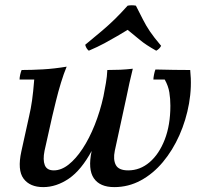

<svg xmlns="http://www.w3.org/2000/svg" viewBox="-20 -712 788 746"><path d="M382 -338H408Q379 -205 337.5 -128Q296 -51 247.5 -18Q199 15 148 15Q96 15 71.5 -18Q47 -51 63 -124L93 -260Q100 -290 104.5 -321.5Q109 -353 113 -403H56Q56 -411 58.5 -422Q61 -433 64 -440Q103 -440 147 -442.5Q191 -445 239 -453Q228 -427 217 -391Q206 -355 197.5 -320Q189 -285 183 -260L153 -126Q146 -91 154 -70.5Q162 -50 189 -50Q218 -50 246.5 -72.5Q275 -95 301 -134.5Q327 -174 348 -226.5Q369 -279 382 -338ZM719 -440Q726 -375 714.5 -310Q703 -245 677 -186.5Q651 -128 613 -82.5Q575 -37 527 -11Q479 15 424 15Q368 15 344.5 -19.5Q321 -54 336 -125L382 -338Q387 -364 391.5 -389.5Q396 -415 397 -440Q423 -440 446.5 -441Q470 -442 496 -445Q489 -416 483 -390Q477 -364 472 -338L426 -126Q419 -92 430 -71Q441 -50 478 -50Q524 -50 561 -81.5Q598 -113 620 -169.5Q642 -226 642 -301Q642 -328 638 -353Q634 -378 620 -403H576Q576 -410 578.5 -422.5Q581 -435 584 -442Q619 -441 656.5 -440.5Q694 -440 719 -440ZM325 -515Q319 -520 316 -525.5Q313 -531 311 -538Q350 -570 376.5 -592.5Q403 -615 426 -637.5Q449 -660 476 -690Q492 -693 508 -690Q524 -659 535.5 -636Q547 -613 562.5 -590Q578 -567 606 -534Q600 -522 587 -515Q546 -538 524 -556.5Q502 -575 476 -596Q456 -584 434 -571Q412 -558 386 -544Q360 -530 325 -515Z"/></svg>

Font: Poltawski Nowy
Style: Italic
Weight: 400
Italic angle: -12°
Designer: Adam Pótawski, Mateusz Machalski, Borys Kosmynka, Ania Wieluska
Foundry: Capitalics.wtf
Version: Version 1.001;gftools[0.9.25]